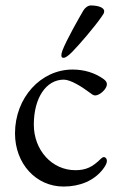

<svg xmlns="http://www.w3.org/2000/svg" viewBox="-20 -669 447 704"><path d="M213 -457C220 -457 230 -464 244 -478C270 -504 328 -572 352 -607C358 -616 362 -620 362 -628C362 -642 338 -649 313 -649C303 -649 292 -641 286 -631C270 -604 223 -521 209 -484C206 -476 205 -470 205 -466C205 -459 208 -457 213 -457ZM213 15C274 15 325 -7 357 -48C367 -61 372 -71 372 -79C372 -87 367 -93 361 -93C358 -93 354 -91 351 -88C319 -56 295 -45 256 -45C171 -45 104 -118 104 -212C104 -310 149 -377 214 -377C238 -377 279 -352 308 -330C316 -324 322 -319 329 -319C346 -319 372 -343 372 -360C372 -367 368 -373 360 -379C328 -402 289 -414 246 -414C129 -414 35 -310 35 -180C35 -69 112 15 213 15Z"/></svg>

Font: Garamond-Math
Style: Regular
Weight: 400
Version: Version 2019-08-16